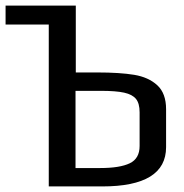

<svg xmlns="http://www.w3.org/2000/svg" viewBox="-20 -669 661 689"><path d="M576 -277V-141Q576 0 347 0H155V-581H0V-649H252V-409H329Q410 -409 461.5 -400.5Q513 -392 544.5 -363Q576 -334 576 -277ZM481 -266Q481 -298 468 -314Q455 -330 425.5 -336.5Q396 -343 342 -343H251V-66H340Q410 -66 445.5 -83Q481 -100 481 -145Z"/></svg>

Font: Play
Style: Regular
Weight: 400
Designer: Jonas Hecksher (Cyrillic expansion: Cyreal)
Foundry: Jonas Hecksher, Playtype, e-types AS
Version: Version 2.101; ttfautohint (v1.5.65-e2d9)